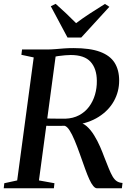

<svg xmlns="http://www.w3.org/2000/svg" viewBox="-28 -1008 707 1028"><path d="M-8 0 -5 -27 64 -42 152.5 -700.5 86.5 -714.5 90 -743H220Q245.5 -743 268.5 -745Q291.5 -747 315.2 -748.8Q339 -750.5 366.5 -750.5Q454.5 -750.5 508 -730.5Q561.5 -710.5 585.8 -671.8Q610 -633 610 -577Q610 -517.5 582 -467Q554 -416.5 500.5 -382.5Q447 -348.5 370 -338L386.5 -351.5Q413 -352.5 435.5 -332.8Q458 -313 476.2 -283.2Q494.5 -253.5 508 -222.2Q521.5 -191 530 -167.5Q544 -132 554.5 -106Q565 -80 575 -63Q585 -46 597.5 -37.8Q610 -29.5 628 -28.5L624.5 0H491Q481.5 0 471.2 -12.2Q461 -24.5 450.2 -48Q439.5 -71.5 428 -103.5Q413 -145 399 -184.8Q385 -224.5 371.2 -257.2Q357.5 -290 344.2 -310.5Q331 -331 318 -334.5Q312.5 -334.5 298.8 -334.2Q285 -334 268.2 -334Q251.5 -334 235.5 -334.2Q219.5 -334.5 209 -334.5L215.5 -374Q224.5 -373.5 239.5 -373.2Q254.5 -373 271.2 -372.8Q288 -372.5 301.8 -372.5Q315.5 -372.5 322 -372.5Q363.5 -374 395.5 -391Q427.5 -408 448.8 -436.5Q470 -465 480.5 -500.8Q491 -536.5 490.5 -575.5Q490 -640.5 457 -677Q424 -713.5 350.5 -713.5Q339 -713.5 320.2 -712Q301.5 -710.5 283 -707.8Q264.5 -705 253.5 -701L272.5 -726L180.5 -42L263.5 -27L260.5 0ZM333.5 -807 244 -974.5 270 -987.5Q298 -962.5 325.8 -936.5Q353.5 -910.5 379.5 -884Q414.5 -910.5 453.5 -935.8Q492.5 -961 534 -987L557.5 -971.5L407 -807Z"/></svg>

Font: Merriweather 96pt Medium
Style: Italic
Weight: 500
Italic angle: -7.8°
Version: Version 2.101